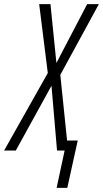

<svg xmlns="http://www.w3.org/2000/svg" viewBox="-78 -734 502 936"><path d="M250 182 301 -49H249L216 -369L404 -714H347L197 -427L168 -714H113L155 -378L-58 0H-1L173 -316L200 0H237L198 182Z"/></svg>

Font: Noto Sans Display Condensed Light
Style: Italic
Weight: 300
Width: 3
Designer: Monotype Design team
Foundry: Monotype Imaging Inc.
Version: 1.000